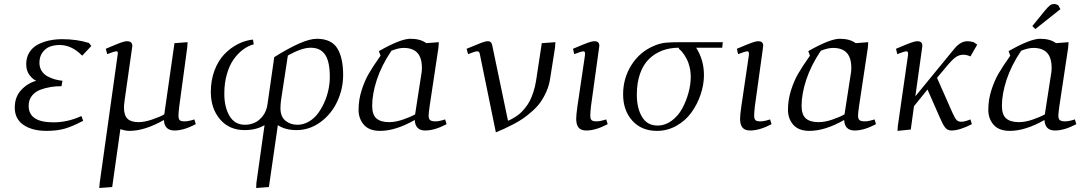

<svg xmlns="http://www.w3.org/2000/svg" viewBox="-20 -651 5442 965"><path d="M54.2 -109.9Q54.2 -163.6 86.2 -198.2Q118.2 -232.9 162.1 -245.1Q145 -252 128.4 -273.7Q111.8 -295.4 111.8 -328.1Q111.8 -361.3 126.7 -386.2Q141.6 -411.1 167.5 -425.5Q193.4 -439.9 225.1 -447Q256.8 -454.1 293.9 -454.1Q365.7 -454.1 426.8 -435.1L439 -419.9L393.1 -371.1Q340.8 -424.8 279.8 -424.8Q253.4 -424.8 231.7 -417Q210 -409.2 194.1 -388.2Q178.2 -367.2 178.2 -335Q178.2 -312 189.5 -294.4Q200.7 -276.9 219.2 -267.1Q237.8 -257.3 255.9 -252.2Q273.9 -247.1 293.9 -245.1L289.1 -217.8Q260.7 -217.8 235.1 -213.9Q209.5 -210 182.9 -200Q156.2 -189.9 140.1 -169.2Q124 -148.4 124 -119.1Q124 -36.1 248 -36.1Q320.8 -36.1 389.2 -67.9L397.9 -43.9Q345.2 -16.1 306.2 -4.6Q267.1 6.8 213.9 6.8Q142.1 6.8 98.1 -23.2Q54.2 -53.2 54.2 -109.9Z M479 293.9 481 269 570.8 -372.1Q572.8 -383.3 571.8 -388.2Q570.8 -393.1 565.9 -393.1Q554.7 -393.1 519 -378.9L511.7 -405.8Q567.9 -429.7 587.2 -436.8Q606.4 -443.8 618.7 -443.8Q645 -443.8 645 -419.9Q645 -418.9 642.6 -401.9L606.9 -150.9Q603 -120.6 603 -111.8Q603 -71.8 620.6 -54.4Q638.2 -37.1 676.8 -37.1Q705.1 -37.1 743.9 -50Q782.7 -63 805.7 -76.2L856.9 -434.1L922.9 -439L920.9 -411.1L880.9 -116.2Q877 -80.6 877 -70.8Q877 -53.2 883.3 -47.1Q889.6 -41 907.7 -41Q926.8 -41 957 -50.8L963.9 -26.9Q903.3 4.9 856.9 4.9Q806.6 4.9 803.7 -47.9Q707.5 6.8 630.9 6.8Q610.4 6.8 585 -2L543.9 289.1Z M1039.6 -189Q1039.6 -247.6 1058.1 -296.9Q1076.7 -346.2 1107.4 -378.2Q1138.2 -410.2 1175.3 -429.2Q1212.4 -448.2 1251.5 -452.1L1255.4 -428.2Q1227.1 -420.9 1201.2 -401.6Q1175.3 -382.3 1154.1 -352.3Q1132.8 -322.3 1120.1 -277.6Q1107.4 -232.9 1107.4 -180.2Q1107.4 -112.8 1133.5 -68.4Q1159.7 -23.9 1211.4 -23.9Q1236.3 -23.9 1259.3 -33.9Q1282.2 -43.9 1301.3 -68.6Q1320.3 -93.3 1324.7 -128.9L1358.4 -363.8Q1505.4 -456.1 1571.8 -456.1Q1644.5 -456.1 1674.6 -409.2Q1704.6 -362.3 1704.6 -273.9Q1704.6 -204.6 1675.3 -141.4Q1646 -78.1 1591.1 -37.6Q1536.1 2.9 1469.7 2.9Q1414.1 2.9 1376.5 -22L1331.5 289.1L1267.6 293.9L1268.6 269L1309.6 -22Q1267.6 2.9 1209.5 2.9Q1132.3 2.9 1085.9 -51.3Q1039.6 -105.5 1039.6 -189ZM1389.6 -106.9Q1389.6 -64.9 1414.6 -44.4Q1439.5 -23.9 1474.6 -23.9Q1503.9 -23.9 1530.5 -38.8Q1557.1 -53.7 1576.2 -78.6Q1595.2 -103.5 1609.4 -134.8Q1623.5 -166 1630.6 -199.2Q1637.7 -232.4 1637.7 -264.2Q1637.7 -305.7 1630.9 -335Q1624 -364.3 1610.8 -380.6Q1597.7 -397 1580.6 -404.1Q1563.5 -411.1 1540.5 -411.1Q1497.1 -411.1 1426.8 -372.1L1392.6 -147.9Q1389.6 -126 1389.6 -106.9Z M1782.2 -99.1Q1782.2 -149.4 1797.4 -197Q1812.5 -244.6 1833.3 -280.5Q1854 -316.4 1892.6 -371.1L1884.3 -394Q1993.2 -456.1 2042.5 -456.1Q2093.3 -456.1 2122.6 -434.1L2185.5 -439L2183.6 -411.1L2139.2 -116.2Q2134.3 -79.6 2134.3 -70.8Q2134.3 -53.2 2142.1 -47.1Q2149.9 -41 2168.5 -41Q2187 -41 2217.3 -50.8L2224.6 -26.9Q2164.1 4.9 2117.2 4.9Q2067.4 4.9 2064.5 -47.9Q1968.3 6.8 1890.6 6.8Q1835.9 6.8 1809.1 -23.7Q1782.2 -54.2 1782.2 -99.1ZM1850.6 -119.1Q1850.6 -74.7 1871.8 -55.9Q1893.1 -37.1 1936.5 -37.1Q1967.3 -37.1 2004.2 -49.6Q2041 -62 2066.4 -76.2L2096.2 -269Q2100.6 -291 2100.6 -309.1Q2100.6 -360.8 2077.6 -385.5Q2054.7 -410.2 2008.3 -410.2Q1983.4 -410.2 1947.3 -396Q1897.5 -321.8 1874 -250.2Q1850.6 -178.7 1850.6 -119.1Z M2325.2 -405.8Q2379.9 -428.7 2400.1 -436.3Q2420.4 -443.8 2431.2 -443.8Q2444.3 -443.8 2449.2 -436Q2454.1 -428.2 2456.5 -411.1L2533.2 -43.9Q2543.5 -48.3 2550.3 -51.8Q2557.1 -55.2 2571 -64Q2585 -72.8 2595.2 -82.3Q2605.5 -91.8 2618.9 -107.9Q2632.3 -124 2642.1 -142.6Q2651.9 -161.1 2660.6 -187.7Q2669.4 -214.4 2674.3 -245.1L2703.1 -434.1L2771.5 -439L2769.5 -411.1L2745.1 -256.8Q2740.2 -222.2 2726.3 -190.9Q2712.4 -159.7 2695.6 -136.2Q2678.7 -112.8 2653.3 -90.6Q2627.9 -68.4 2607.4 -54.4Q2586.9 -40.5 2557.9 -25.4Q2528.8 -10.3 2512.7 -3.2Q2496.6 3.9 2472.2 14.2L2393.1 -372.1Q2391.1 -385.3 2387.9 -389.2Q2384.8 -393.1 2378.4 -393.1Q2368.2 -393.1 2332.5 -378.9Z M2859.9 -405.8Q2914.6 -429.2 2935.1 -436.5Q2955.6 -443.8 2967.8 -443.8Q2992.2 -443.8 2992.2 -420.9Q2992.2 -419.4 2991.7 -416.7Q2991.2 -414.1 2990.7 -409.4Q2990.2 -404.8 2989.7 -401.9L2950.2 -116.2Q2946.8 -85.9 2946.8 -70.8Q2946.8 -53.2 2953.4 -47.1Q2960 -41 2978 -41Q2996.6 -41 3026.9 -50.8L3034.2 -26.9Q2973.6 4.9 2926.8 4.9Q2899.9 4.9 2887.9 -9.8Q2876 -24.4 2876 -54.2Q2876 -72.8 2881.8 -113.8L2919.9 -372.1Q2922.9 -393.1 2913.1 -393.1Q2901.9 -393.1 2866.2 -378.9Z M3111.8 -176.8Q3111.8 -258.3 3154.1 -325Q3196.3 -391.6 3270 -421.9Q3298.8 -433.6 3324.7 -436.3Q3350.6 -439 3403.8 -439H3612.8L3609.9 -411.1H3479Q3518.1 -349.6 3518.1 -273.9Q3518.1 -225.1 3501.2 -175.5Q3484.4 -126 3454.8 -85.2Q3425.3 -44.4 3379.9 -18.8Q3334.5 6.8 3281.7 6.8Q3204.6 6.8 3158.2 -44.4Q3111.8 -95.7 3111.8 -176.8ZM3180.7 -174.8Q3180.7 -107.4 3206.8 -63.7Q3232.9 -20 3284.7 -20Q3322.8 -20 3355.5 -43.9Q3388.2 -67.9 3408.4 -105Q3428.7 -142.1 3440.2 -184.1Q3451.7 -226.1 3451.7 -264.2Q3451.7 -291.5 3445.6 -315.9Q3439.5 -340.3 3430.7 -356.2Q3421.9 -372.1 3413.1 -383.8Q3404.3 -395.5 3398.4 -400.4L3392.1 -405.8V-411.1Q3347.2 -411.1 3309.6 -397.2Q3272 -383.3 3242.7 -355.2Q3213.4 -327.1 3197 -281Q3180.7 -234.9 3180.7 -174.8Z M3683.6 -405.8Q3738.3 -429.2 3758.8 -436.5Q3779.3 -443.8 3791.5 -443.8Q3815.9 -443.8 3815.9 -420.9Q3815.9 -419.4 3815.4 -416.7Q3814.9 -414.1 3814.5 -409.4Q3814 -404.8 3813.5 -401.9L3773.9 -116.2Q3770.5 -85.9 3770.5 -70.8Q3770.5 -53.2 3777.1 -47.1Q3783.7 -41 3801.8 -41Q3820.3 -41 3850.6 -50.8L3857.9 -26.9Q3797.4 4.9 3750.5 4.9Q3723.6 4.9 3711.7 -9.8Q3699.7 -24.4 3699.7 -54.2Q3699.7 -72.8 3705.6 -113.8L3743.7 -372.1Q3746.6 -393.1 3736.8 -393.1Q3725.6 -393.1 3689.9 -378.9Z M3940.4 -99.1Q3940.4 -149.4 3955.6 -197Q3970.7 -244.6 3991.5 -280.5Q4012.2 -316.4 4050.8 -371.1L4042.5 -394Q4151.4 -456.1 4200.7 -456.1Q4251.5 -456.1 4280.8 -434.1L4343.8 -439L4341.8 -411.1L4297.4 -116.2Q4292.5 -79.6 4292.5 -70.8Q4292.5 -53.2 4300.3 -47.1Q4308.1 -41 4326.7 -41Q4345.2 -41 4375.5 -50.8L4382.8 -26.9Q4322.3 4.9 4275.4 4.9Q4225.6 4.9 4222.7 -47.9Q4126.5 6.8 4048.8 6.8Q3994.1 6.8 3967.3 -23.7Q3940.4 -54.2 3940.4 -99.1ZM4008.8 -119.1Q4008.8 -74.7 4030 -55.9Q4051.3 -37.1 4094.7 -37.1Q4125.5 -37.1 4162.4 -49.6Q4199.2 -62 4224.6 -76.2L4254.4 -269Q4258.8 -291 4258.8 -309.1Q4258.8 -360.8 4235.8 -385.5Q4212.9 -410.2 4166.5 -410.2Q4141.6 -410.2 4105.5 -396Q4055.7 -321.8 4032.2 -250.2Q4008.8 -178.7 4008.8 -119.1Z M4483.4 -405.8Q4538.1 -429.2 4558.6 -436.5Q4579.1 -443.8 4591.3 -443.8Q4615.7 -443.8 4615.7 -420.9Q4615.7 -419.4 4615.2 -416.7Q4614.7 -414.1 4614.3 -409.4Q4613.8 -404.8 4613.3 -401.9L4580.6 -167L4776.4 -405.8Q4807.6 -443.8 4842.3 -443.8Q4857.4 -443.8 4873.5 -439L4891.6 -426.8L4857.4 -367.2Q4839.4 -376 4822.3 -376Q4799.8 -376 4781.2 -362.1Q4762.7 -348.1 4732.4 -311L4689.5 -259.8L4767.6 -83Q4779.8 -56.6 4787.8 -47.9Q4795.9 -39.1 4811.5 -39.1Q4829.1 -39.1 4857.4 -50.8L4864.7 -26.9Q4802.7 4.9 4761.7 4.9Q4742.2 4.9 4730.2 -10.3Q4718.3 -25.4 4704.6 -58.1L4641.6 -201.2L4573.7 -117.2L4557.6 0L4490.7 6.8L4492.7 -19L4543.5 -372.1Q4546.4 -393.1 4536.6 -393.1Q4525.4 -393.1 4489.7 -378.9Z M4947.3 -99.1Q4947.3 -149.4 4962.4 -197Q4977.5 -244.6 4998.3 -280.5Q5019 -316.4 5057.6 -371.1L5049.3 -394Q5158.2 -456.1 5207.5 -456.1Q5258.3 -456.1 5287.6 -434.1L5350.6 -439L5348.6 -411.1L5304.2 -116.2Q5299.3 -79.6 5299.3 -70.8Q5299.3 -53.2 5307.1 -47.1Q5314.9 -41 5333.5 -41Q5352.1 -41 5382.3 -50.8L5389.6 -26.9Q5329.1 4.9 5282.2 4.9Q5232.4 4.9 5229.5 -47.9Q5133.3 6.8 5055.7 6.8Q5001 6.8 4974.1 -23.7Q4947.3 -54.2 4947.3 -99.1ZM5015.6 -119.1Q5015.6 -74.7 5036.9 -55.9Q5058.1 -37.1 5101.6 -37.1Q5132.3 -37.1 5169.2 -49.6Q5206.1 -62 5231.4 -76.2L5261.2 -269Q5265.6 -291 5265.6 -309.1Q5265.6 -360.8 5242.7 -385.5Q5219.7 -410.2 5173.3 -410.2Q5148.4 -410.2 5112.3 -396Q5062.5 -321.8 5039.1 -250.2Q5015.6 -178.7 5015.6 -119.1ZM5168.5 -520 5231.4 -597.2Q5247.6 -616.7 5256.8 -623.8Q5266.1 -630.9 5278.3 -630.9Q5282.7 -630.9 5287.8 -629.2Q5293 -627.4 5296.4 -626L5299.3 -624L5309.6 -605L5183.6 -504.9Z"/></svg>

Font: Dehuti Alt
Style: Italic
Weight: 400
Version: Version 1.2